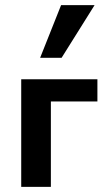

<svg xmlns="http://www.w3.org/2000/svg" viewBox="-20 -731 425 751"><path d="M63 0V-421H179V0ZM123 -334V-421H361V-334ZM137 -505 219 -711H350L221 -505Z"/></svg>

Font: Ysabeau Office
Style: Bold
Weight: 700
Designer: Christian Thalmann (Catharsis Fonts)
Version: Version 2.001;gftools[0.9.30]; featfreeze: tnum,lnum,ss02